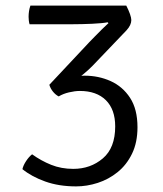

<svg xmlns="http://www.w3.org/2000/svg" viewBox="-20 -653 580 685"><path d="M391 -202Q391 -262.5 357.8 -295.5Q324.5 -328.5 265 -328.5Q247.5 -328.5 226.2 -323.5Q205 -318.5 189.5 -309Q178.5 -314.5 169.2 -325.8Q160 -337 156 -350.5Q181 -365 216 -374Q251 -383 282 -383Q331.5 -383 374.5 -363.8Q417.5 -344.5 444 -304Q470.5 -263.5 470.5 -199Q470.5 -144.5 451 -104.5Q431.5 -64.5 399.5 -38.8Q367.5 -13 328.8 -0.5Q290 12 251.5 12Q190 12 141.2 -5.5Q92.5 -23 60 -49.5Q63 -63 73 -78.2Q83 -93.5 94.5 -102.5Q126.5 -79.5 162.5 -65Q198.5 -50.5 241.5 -50.5Q303 -50.5 347 -88Q391 -125.5 391 -202ZM311 -419Q296.5 -404 277 -388Q257.5 -372 238.2 -358.5Q219 -345 204 -336.5L156 -350.5L299 -503Q306 -510 318.5 -523Q331 -536 344.5 -549.2Q358 -562.5 367 -570.5L364 -573.5Q347 -570 309 -568.2Q271 -566.5 238.5 -566.5H85.5Q83.5 -573 82.8 -580Q82 -587 82 -593Q82 -603 83.5 -613Q85 -623 88.5 -633H430.5Q439 -616.5 443.8 -602.8Q448.5 -589 448.5 -581.5Q448.5 -563.5 431.5 -545Z"/></svg>

Font: Signika Light Light
Style: Regular
Weight: 300
Version: Version 2.001